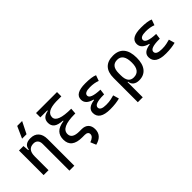

<svg xmlns="http://www.w3.org/2000/svg" viewBox="37 -1709 2856 2856"><g transform="rotate(-45 1465.0 -280.5)"><path d="M400.4 224.6V-336.9Q400.4 -386.2 376 -412.8Q351.6 -439.5 307.6 -439.5Q185.5 -439.5 185.5 -291V0H82V-517.6H175.8L184.1 -423.8H195.3Q204.1 -527.3 332 -527.3Q414.1 -527.3 459 -477.5Q503.9 -427.7 503.9 -336.9V224.6ZM238.8 -609.4 321.8 -794.9H425.3L332.5 -609.4Z M885.7 9.8Q662.1 9.8 662.1 -166Q662.1 -246.6 707.5 -294.9Q752.9 -343.3 860.4 -359.9V-368.7Q759.8 -375.5 718.3 -409.2Q676.8 -442.9 676.8 -503.9Q676.8 -558.6 708 -589.4Q739.3 -620.1 801.8 -631.3V-641.6H655.3V-732.4H1096.7V-641.6H988.3Q779.3 -634.3 779.3 -518.6Q779.3 -407.7 1071.3 -407.7L1064.5 -314.9H1048.8Q764.6 -314.9 764.6 -180.7Q764.6 -83 918.5 -83H964.8Q1033.7 -83 1071.5 -45.2Q1109.4 -7.3 1109.4 61.5Q1109.4 194.8 955.6 234.4L918.9 146.5Q960.4 132.3 983.6 111.1Q1006.8 89.8 1006.8 61.5Q1006.8 37.1 989 23.4Q971.2 9.8 938.5 9.8Z M1477.5 9.8Q1252.9 9.8 1252.9 -136.7Q1252.9 -238.3 1402.3 -258.8V-268.6Q1267.6 -302.7 1267.6 -401.4Q1267.6 -527.3 1485.4 -527.3Q1623.5 -527.3 1684.6 -499L1652.8 -410.6Q1585.4 -437.5 1496.1 -437.5Q1375.5 -437.5 1375.5 -377Q1375.5 -308.6 1579.1 -300.8L1567.4 -212.4H1551.8Q1360.8 -212.4 1360.8 -141.6Q1360.8 -80.1 1481.4 -80.1Q1542 -80.1 1581.8 -89.4Q1621.6 -98.6 1652.8 -106.9L1679.7 -13.7Q1640.6 -2.9 1589.6 3.4Q1538.6 9.8 1477.5 9.8Z M2085.9 9.8Q2029.3 9.8 1993.7 -16.6Q1958 -43 1953.1 -94.7H1943.4V224.6H1839.8V-285.6Q1839.8 -404.8 1897.7 -466.1Q1955.6 -527.3 2068.4 -527.3Q2181.2 -527.3 2239 -458Q2296.9 -388.7 2296.9 -253.9Q2296.9 -126.5 2241.7 -58.3Q2186.5 9.8 2085.9 9.8ZM1943.4 -237.3Q1943.4 -78.1 2059.6 -78.1Q2194.3 -78.1 2194.3 -253.9Q2194.3 -439.5 2068.4 -439.5Q1943.4 -439.5 1943.4 -281.2Z M2649.4 9.8Q2424.8 9.8 2424.8 -136.7Q2424.8 -238.3 2574.2 -258.8V-268.6Q2439.5 -302.7 2439.5 -401.4Q2439.5 -527.3 2657.2 -527.3Q2795.4 -527.3 2856.4 -499L2824.7 -410.6Q2757.3 -437.5 2668 -437.5Q2547.4 -437.5 2547.4 -377Q2547.4 -308.6 2751 -300.8L2739.3 -212.4H2723.6Q2532.7 -212.4 2532.7 -141.6Q2532.7 -80.1 2653.3 -80.1Q2713.9 -80.1 2753.7 -89.4Q2793.5 -98.6 2824.7 -106.9L2851.6 -13.7Q2812.5 -2.9 2761.5 3.4Q2710.4 9.8 2649.4 9.8Z"/></g></svg>

Font: Cascadia Code NF
Style: Regular
Weight: 400
Monospace: yes
Designer: Aaron Bell
Foundry: Saja Typeworks
Version: Version 2404.023; ttfautohint (v1.8.4)